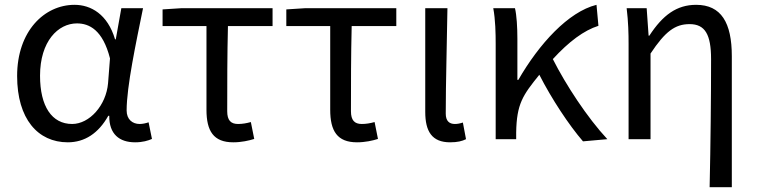

<svg xmlns="http://www.w3.org/2000/svg" viewBox="-20 -577 3138 796"><path d="M261 13C331 13 388 -24 429 -97H433C432 -21 475 13 540 13C572 13 594 6 610 -1L596 -70C585 -66 571 -63 559 -63C529 -63 505 -82 505 -119C505 -218 544 -400 573 -543H483L460 -414H457C426 -518 357 -557 289 -557C164 -557 51 -448 51 -262C51 -84 137 13 261 13ZM279 -63C195 -63 146 -136 146 -263C146 -406 221 -480 299 -480C350 -480 406 -453 436 -335L428 -232C420 -140 351 -63 279 -63Z M654 -538V-469H836V-122C836 -34 865 13 947 13C981 13 1012 6 1034 -1L1020 -71C1002 -66 985 -63 967 -63C937 -63 922 -78 922 -116C922 -226 922 -346 925 -469H1110V-543H732Z M1167 -538V-469H1349V-122C1349 -34 1378 13 1460 13C1494 13 1525 6 1547 -1L1533 -71C1515 -66 1498 -63 1480 -63C1450 -63 1435 -78 1435 -116C1435 -226 1435 -346 1438 -469H1623V-543H1245Z M1846 13C1877 13 1896 8 1912 0L1899 -69C1887 -65 1876 -63 1866 -63C1843 -63 1828 -75 1828 -106C1828 -237 1833 -396 1835 -543H1743V-113C1743 -32 1771 13 1846 13Z M2498 0C2415 -89 2326 -225 2272 -332C2339 -405 2401 -451 2461 -470L2453 -557C2336 -528 2215 -395 2129 -246H2125V-416C2125 -464 2122 -514 2115 -543H2025C2034 -495 2035 -438 2035 -394V0H2120V-28C2122 -146 2147 -182 2216 -267C2267 -167 2339 -58 2397 9Z M2922 199H3014V-344C3014 -483 2970 -557 2866 -557C2786 -557 2728 -515 2672 -429H2669L2661 -543H2578C2585 -486 2586 -438 2586 -394V0H2677V-355C2738 -447 2779 -477 2839 -477C2903 -477 2928 -434 2928 -332C2928 -175 2926 22 2922 199Z"/></svg>

Font: Noto Sans KR Regular
Style: Regular
Weight: 400
Designer: Ryoko NISHIZUKA  (kana & ideographs); Paul D. Hunt (Latin, Greek & Cyrillic); Wenlong ZHANG  (bopomofo); Sandoll Communi
Foundry: Adobe Systems Incorporated
Version: Version 1.004;PS 1.004;hotconv 1.0.82;makeotf.lib2.5.63406